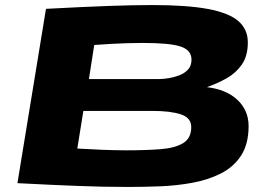

<svg xmlns="http://www.w3.org/2000/svg" viewBox="-20 -730 1042 760"><path d="M49 -5 162 -695Q311 -703 410.5 -706.5Q510 -710 583 -710Q720 -710 803 -694.5Q886 -679 923.5 -646.5Q961 -614 961 -562Q961 -508 937 -474Q913 -440 876 -419.5Q839 -399 799 -385Q876 -376 920 -334.5Q964 -293 964 -231Q964 -160 934.5 -114.5Q905 -69 854.5 -43.5Q804 -18 741.5 -6.5Q679 5 613.5 7.5Q548 10 488 10Q434 10 386 9Q338 8 288.5 6Q239 4 181 1.5Q123 -1 49 -5ZM332 -417H608Q625 -417 647 -420.5Q669 -424 690 -432Q711 -440 724.5 -455Q738 -470 738 -494Q738 -531 696 -545.5Q654 -560 546 -560Q510 -560 481.5 -559Q453 -558 423.5 -556.5Q394 -555 353 -552ZM310 -291 286 -142Q336 -139 386 -137Q436 -135 481 -135Q558 -135 615.5 -139.5Q673 -144 705 -163.5Q737 -183 737 -227Q737 -264 695.5 -277.5Q654 -291 583 -291Z"/></svg>

Font: Georama ExtraExtended
Style: Bold Italic
Weight: 700
Width: 8
Italic angle: -9°
Designer: Jean-Baptiste Levee
Foundry: Production Type
Version: Version 1.000